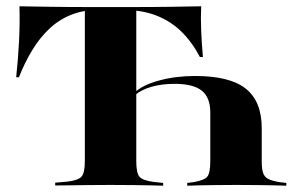

<svg xmlns="http://www.w3.org/2000/svg" viewBox="-20 -591 939 611"><path d="M295.2 -559.7Q246.8 -559.7 207.7 -544.4Q168.5 -529 137.9 -500.4Q107.3 -471.8 83.1 -432.3Q58.9 -392.7 40.3 -345.2H31.5Q37.9 -404.8 40.7 -461.7Q43.5 -518.5 41.9 -571Q84.7 -570.2 141.5 -569.4Q198.4 -568.5 283.9 -568.5H385.5Q469.4 -568.5 524.6 -569.4Q579.8 -570.2 620.2 -571Q618.5 -533.9 620.2 -493.1Q621.8 -452.4 625.8 -409.7H616.1Q591.1 -457.3 556.9 -490.7Q522.6 -524.2 476.6 -541.9Q430.6 -559.7 366.9 -559.7ZM319.4 -2.4Q285.5 -2.4 254.4 -2Q223.4 -1.6 198.4 -1.2Q173.4 -0.8 155.6 -0.8V-9.7L193.5 -12.9Q228.2 -16.9 239.1 -28.6Q250 -40.3 250 -78.2V-201.6H413.7V-78.2Q413.7 -40.3 423.8 -28.6Q433.9 -16.9 468.5 -12.1L499.2 -8.9V0Q482.3 -0.8 458.5 -1.2Q434.7 -1.6 405.2 -2Q375.8 -2.4 342.7 -2.4H331.5ZM250 -201.6V-562.9H413.7V-201.6ZM600.8 -349.2Q711.3 -349.2 762.1 -308.9Q812.9 -268.5 812.9 -183.1V-78.2Q812.9 -52.4 817.7 -39.5Q822.6 -26.6 834.7 -21Q846.8 -15.3 870.2 -11.3L891.1 -8.9V0Q875.8 -0.8 852.8 -1.2Q829.8 -1.6 802 -2Q774.2 -2.4 743.5 -2.4H731.5H720.2Q690.3 -2.4 663.3 -2Q636.3 -1.6 614.1 -1.2Q591.9 -0.8 575.8 0V-8.9L595.2 -11.3Q629 -16.9 639.1 -28.2Q649.2 -39.5 649.2 -78.2V-233.1Q649.2 -280.6 622.2 -302.4Q595.2 -324.2 535.5 -324.2Q495.2 -324.2 462.5 -314.9Q429.8 -305.6 408.9 -287.9V-296.8Q433.1 -320.2 485.9 -334.7Q538.7 -349.2 600.8 -349.2Z"/></svg>

Font: Playfair 144pt SemiExpanded Black
Style: Regular
Weight: 900
Width: 6
Designer: Claus Eggers Sørensen
Foundry: Claus Eggers Sørensen
Version: Version 2.203